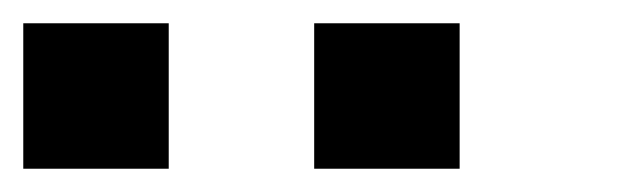

<svg xmlns="http://www.w3.org/2000/svg" viewBox="-20 -895 540 165"><path d="M0 -750V-875H125V-750ZM250 -750V-875H375V-750Z"/></svg>

Font: Galmuri7 Regular
Style: Regular
Weight: 400
Designer: Lee Minseo (quiple)
Version: Version 2.399;hotconv 1.1.1;makeotfexe 2.6.0 DEVELOPMENT